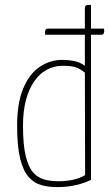

<svg xmlns="http://www.w3.org/2000/svg" viewBox="-20 -755 446 785"><path d="M213 10Q179 10 149.5 2Q120 -6 97.5 -31Q75 -56 62.5 -106Q50 -156 50 -241Q50 -334 75 -393.5Q100 -453 142 -481.5Q184 -510 233 -510Q262 -510 285 -505Q308 -500 327 -486V-720Q327 -728 329.5 -731Q332 -734 338 -734.5Q344 -735 352 -735V-20Q328 -7 291.5 1.5Q255 10 213 10ZM220 -14Q250 -14 278 -20Q306 -26 328 -39L327 -458Q308 -474 289 -480Q270 -486 236 -486Q202 -486 172.5 -470.5Q143 -455 121 -424Q99 -393 86.5 -347.5Q74 -302 74 -241Q74 -163 85 -117.5Q96 -72 115.5 -50Q135 -28 161.5 -21Q188 -14 220 -14ZM165 -613Q164 -617 164 -620Q164 -623 164 -626Q165 -632 167.5 -635Q170 -638 175 -638H405Q406 -634 406 -631Q406 -628 406 -625Q405 -619 402.5 -616Q400 -613 395 -613Z"/></svg>

Font: Yanone Kaffeesatz ExtraLight ExtraLight
Style: Regular
Weight: 250
Version: Version 2.003